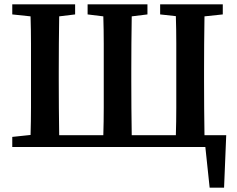

<svg xmlns="http://www.w3.org/2000/svg" viewBox="-20 -683 1100 892"><path d="M724 -616V-663H1015V-616L930 -607Q929 -543 928.5 -479.5Q928 -416 928 -353V-310Q928 -246 928.5 -182Q929 -118 930 -55H1031L1021 189H954L934 0H37V-47L122 -56Q124 -120 124 -183.5Q124 -247 124 -310V-353Q124 -418 124 -481Q124 -544 122 -607L37 -616V-663H329V-616L255 -607Q254 -544 253.5 -480.5Q253 -417 253 -353V-310Q253 -246 253.5 -182Q254 -118 255 -55H460Q462 -118 462 -182Q462 -246 462 -310V-353Q462 -417 462 -480.5Q462 -544 460 -607L387 -616V-663H665V-616L592 -607Q591 -545 590.5 -481.5Q590 -418 590 -353V-310Q590 -246 590.5 -182Q591 -118 592 -55H797Q799 -119 799 -182.5Q799 -246 799 -310V-353Q799 -418 799 -481.5Q799 -545 797 -608Z"/></svg>

Font: Source Serif Pro SemiBold
Style: Regular
Weight: 600
Designer: Frank Grießhammer
Foundry: Adobe Systems Incorporated
Version: Version 3.001;hotconv 1.0.111;makeotfexe 2.5.65597